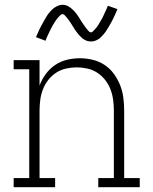

<svg xmlns="http://www.w3.org/2000/svg" viewBox="-20 -781 640 801"><path d="M37 0V-38H102V-492H37V-530H145V-424Q154 -449 170.5 -471.5Q187 -494 209.5 -509.5Q232 -525 259 -531.5Q286 -538 313 -538Q340 -538 367 -531.5Q394 -525 416.5 -510Q439 -495 455 -473Q471 -451 481 -426Q491 -401 494.5 -374Q498 -347 498 -320V-38H563V0H390V-38H455V-320Q455 -342 452 -364.5Q449 -387 441 -408Q433 -429 419 -447Q405 -465 386 -477.5Q367 -490 344.5 -495Q322 -500 300 -500Q278 -500 255.5 -495Q233 -490 214 -477.5Q195 -465 181 -447Q167 -429 159 -408Q151 -387 148 -364.5Q145 -342 145 -320V-38H210V0ZM359 -608Q352 -608 345 -610Q338 -612 332 -615.5Q326 -619 320.5 -624Q315 -629 310.5 -634Q306 -639 301.5 -645Q297 -651 293 -656.5Q289 -662 285.5 -668.5Q282 -675 277.5 -681.5Q273 -688 269 -694Q265 -700 261 -705Q257 -710 251.5 -716Q246 -722 241 -722Q237 -722 234 -719.5Q231 -717 228.5 -714.5Q226 -712 222 -707.5Q218 -703 216.5 -701Q215 -699 213.5 -696.5Q212 -694 210 -691.5Q208 -689 206.5 -686Q205 -683 203 -680Q201 -677 199 -673.5Q197 -670 195 -666Q193 -662 191 -658Q189 -654 187 -650Q185 -646 183 -641.5Q181 -637 178.5 -632Q176 -627 174 -622Q172 -617 170 -611L130 -626Q134 -635 138 -644Q142 -653 145.5 -660.5Q149 -668 153 -675Q157 -682 160.5 -688.5Q164 -695 167.5 -701Q171 -707 174 -712Q177 -717 180.5 -722Q184 -727 189.5 -733Q195 -739 200 -743.5Q205 -748 212 -752Q219 -756 226 -758.5Q233 -761 241 -761Q248 -761 255 -759Q262 -757 268 -753Q274 -749 279.5 -744.5Q285 -740 289.5 -735Q294 -730 298.5 -724Q303 -718 307 -712Q311 -706 314.5 -700Q318 -694 322.5 -687.5Q327 -681 331 -675Q335 -669 339 -664Q343 -659 348.5 -652.5Q354 -646 359 -646Q363 -646 366 -648.5Q369 -651 371.5 -654Q374 -657 378 -661Q382 -665 383.5 -667.5Q385 -670 386.5 -672Q388 -674 390 -677Q392 -680 393.5 -683Q395 -686 397 -689Q399 -692 401 -695.5Q403 -699 405 -702.5Q407 -706 409 -710Q411 -714 413 -718.5Q415 -723 417 -727.5Q419 -732 421.5 -737Q424 -742 426 -747Q428 -752 430 -757L470 -743Q466 -733 462 -724.5Q458 -716 454.5 -708Q451 -700 447 -693Q443 -686 439.5 -679.5Q436 -673 432.5 -667.5Q429 -662 426 -657Q423 -652 419.5 -647Q416 -642 410.5 -636Q405 -630 400 -625Q395 -620 388 -616Q381 -612 374 -610Q367 -608 359 -608Z"/></svg>

Font: Iosevka Curly Slab XLtEx
Style: Regular
Weight: 200
Width: 7
Monospace: yes
Designer: Belleve Invis
Foundry: Belleve Invis
Version: Version 11.1.0; ttfautohint (v1.8.3)